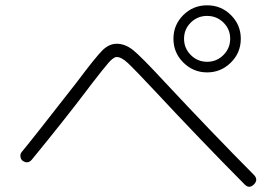

<svg xmlns="http://www.w3.org/2000/svg" viewBox="-20 -773 1040 724"><path d="M822.5 -565.5Q848 -591 848 -627Q848 -663 822.5 -688Q797 -713 761 -713Q725 -713 699.5 -688Q674 -663 674 -627Q674 -591 699.5 -565.5Q725 -540 761 -540Q797 -540 822.5 -565.5ZM634 -627Q634 -679 671 -716Q708 -753 761 -753Q814 -753 851 -716Q888 -679 888 -627Q888 -574 850.5 -537Q813 -500 761 -500Q709 -500 671.5 -537Q634 -574 634 -627ZM65 -167Q58 -173 57 -183Q56 -193 62 -200Q102 -248 268 -461Q340 -557 365.5 -582.5Q391 -608 420 -608Q452 -608 482 -584Q512 -560 599 -466Q782 -270 937 -114Q955 -96 938 -78Q920 -60 903 -77Q743 -238 563 -431Q487 -512 462.5 -535Q438 -558 420 -558Q408 -558 388.5 -535.5Q369 -513 322 -452Q314 -442 310 -436Q223 -321 100 -171Q85 -153 65 -167Z"/></svg>

Font: Rounded Mplus 1c Light
Style: Regular
Weight: 300
Version: Version 1.059.20150529